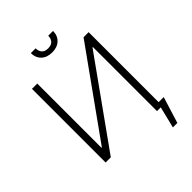

<svg xmlns="http://www.w3.org/2000/svg" viewBox="-289 -1017 1303 1303"><g transform="rotate(-45 362.5 -365.0)"><path d="M140.6 -707V-90.8H144.5L585 -707H633.8V-35.2H682.6L624 154.3H581.1L619.1 0H583V-615.2H579.1L139.6 0H89.8V-707ZM362.3 -784.2Q313.5 -784.2 284.7 -811.5Q255.9 -838.9 255.9 -883.8H301.8Q301.8 -855.5 316.9 -839.4Q332 -823.2 362.3 -823.2Q392.1 -823.2 407.5 -839.6Q422.9 -856 422.9 -883.8H468.8Q468.8 -838.9 439.9 -811.5Q411.1 -784.2 362.3 -784.2Z"/></g></svg>

Font: Pretendard GOV ExtraLight
Style: Regular
Weight: 200
Designer: Base glyphs from Inter by Rasmus Andersson; Hangeul glyphs from Noto Sans CJK(Source Han Sans) by Jang Soo-young and Kan
Foundry: Kil Hyung-jin
Version: Version 1.309